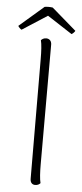

<svg xmlns="http://www.w3.org/2000/svg" viewBox="-76 -880 392 922"><g transform="rotate(5 120.5 -419.0)"><path d="M140 -847C128 -849 113 -849 101 -847L-17 -745C-14 -739 -6 -731 0 -728L121 -806L241 -728C247 -731 255 -739 258 -745ZM130 9C143 9 151 3 155 -2C150 -21 148 -54 148 -94V-669C148 -687 137 -697 122 -697C109 -697 102 -691 97 -686C102 -667 104 -634 104 -594L106 -19C106 -1 115 9 130 9Z"/></g></svg>

Font: Arima Koshi ExtraLight
Style: Regular
Weight: 275
Designer: Joana Correia and Natanael Gama
Foundry: NDISCOVER
Version: Version 1.019;PS 001.019;hotconv 1.0.88;makeotf.lib2.5.64775